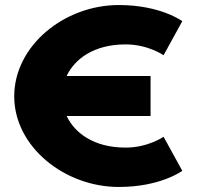

<svg xmlns="http://www.w3.org/2000/svg" viewBox="-20 -748 785 767"><path d="M481.9 -158.4C354.5 -158.4 278.6 -216.7 246.2 -284.6H581.5V-444.4H246C278.4 -512.1 354.3 -570.6 481.9 -570.6C571.7 -570.6 633.4 -527.3 633.4 -527.3L708.2 -663.3C708.2 -663.3 622.1 -727.9 454.8 -727.9C236 -727.9 36.8 -564.7 36.8 -363.2C36.8 -162.6 236.9 -1.1 454.8 -1.1C622.1 -1.1 708.2 -65.7 708.2 -65.7L633.4 -201.7C633.4 -201.7 571.7 -158.4 481.9 -158.4Z"/></svg>

Font: Hussar
Style: BdWide
Weight: 700
Foundry: Cannot Into Space Fonts
Version: Version 2.00